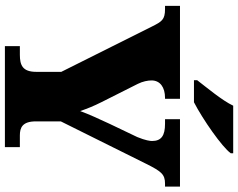

<svg xmlns="http://www.w3.org/2000/svg" viewBox="-114 -857 971 783"><g transform="rotate(90 371.5 -465.5)"><path d="M307 -784V-771H397C467 -807 580 -886 605 -921V-931H411C390 -886 336 -822 307 -784ZM168 0H580V-61H532C501 -61 475 -71 475 -126V-228L648 -576C679 -638 691 -653 729 -653H741V-714H466V-653H485C533 -653 555 -638 555 -600C555 -593 553 -574 539 -540L485 -427C465 -384 446 -343 433 -307C422 -338 414 -359 396 -395L322 -542C312 -562 308 -583 308 -598C308 -633 336 -653 379 -653H383V-714H4V-653H17C60 -653 68 -640 88 -600L273 -230V-128C273 -72 246 -61 203 -61H168Z"/></g></svg>

Font: Noto Serif Georgian Black
Style: Regular
Weight: 900
Designer: Monotype Design Team, Akaki Razmadze
Foundry: Google LLC
Version: Version 2.003